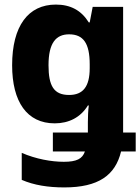

<svg xmlns="http://www.w3.org/2000/svg" viewBox="-20 -579 613 839"><path d="M261 240C410 240 484 187 509 83H573V0H518V-549H385L372 -481H368C335 -534 288 -559 224 -559C103 -559 33 -465 33 -294C33 -134 98 -40 219 -40C281 -40 332 -66 364 -118H368C365 -96 364 -66 364 -45V0H211V83H351C340 115 315 128 259 128C205 128 137 116 75 89V207C128 230 190 240 261 240ZM282 -164C215 -164 192 -204 192 -294C192 -392 225 -429 282 -429C344 -429 372 -390 372 -298V-281C372 -201 343 -164 282 -164Z"/></svg>

Font: Noto Sans Mono SemiCondensed ExtraBold
Style: Regular
Weight: 800
Width: 4
Designer: Monotype Design Team
Foundry: Monotype Imaging Inc.
Version: Version 2.014